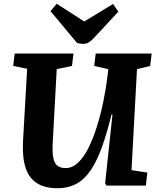

<svg xmlns="http://www.w3.org/2000/svg" viewBox="-20 -985 840 1019"><path d="M678 -82 762 -69 754 0H545L538 -12L577 -378H572Q546 -272 518.5 -197.5Q491 -123 457.5 -76Q424 -29 381.5 -7.5Q339 14 285 14Q219 14 176.5 -12.5Q134 -39 116 -94Q98 -149 102 -233L124 -620L50 -635L58 -701H370L362 -635L281 -618L260 -230Q257 -180 262.5 -149.5Q268 -119 284 -106Q300 -93 329 -93Q364 -93 394.5 -122Q425 -151 449.5 -200Q474 -249 493.5 -311Q513 -373 527 -439.5Q541 -506 549 -569L555 -618L480 -635L488 -701H785L777 -635L707 -618ZM248 -926 281 -965 427 -871 580 -964 608 -923 477 -782Q462 -766 449 -759Q436 -752 422 -752Q413 -752 404.5 -753.5Q396 -755 388 -758Z"/></svg>

Font: Literata
Style: Bold Italic
Weight: 700
Italic angle: -2°
Designer: Latin by Veronika Burian and Jose Scaglione. Greek by Irene Vlachou. Cyrillic by Vera Evstafieva
Foundry: TypeTogether
Version: Version 3.103;gftools[0.9.29]